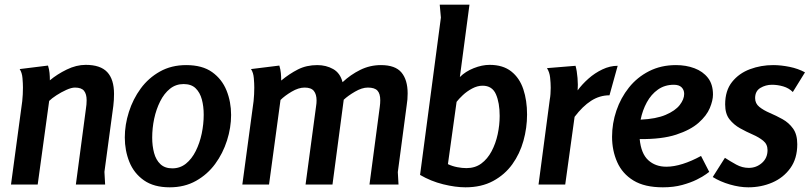

<svg xmlns="http://www.w3.org/2000/svg" viewBox="-20 -788 3458 820"><path d="M185 -508Q190 -492 191.5 -476.5Q193 -461 193 -445Q224 -471 265 -491Q306 -511 346 -511Q409 -511 438 -480Q467 -449 467 -387Q467 -360 464 -336L426 -54L429 0H304L347 -324Q350 -342 350 -360Q350 -386 339 -400Q328 -414 300 -414Q285 -414 263 -404Q241 -394 221 -381Q201 -368 190 -357L141 0H27L75 -356Q78 -385 78 -414Q78 -431 76 -454.5Q74 -478 64 -493Z M705 12Q637 12 594.5 -18Q552 -48 532.5 -96.5Q513 -145 513 -201Q513 -255 530.5 -310Q548 -365 581 -410Q614 -455 663 -482.5Q712 -510 775 -510Q844 -510 886 -480Q928 -450 947.5 -401.5Q967 -353 967 -297Q967 -243 949.5 -188Q932 -133 899 -88Q866 -43 817 -15.5Q768 12 705 12ZM716 -69Q749 -69 774 -89Q799 -109 816 -143Q833 -177 841.5 -217.5Q850 -258 850 -298Q850 -334 842 -363.5Q834 -393 815.5 -411Q797 -429 764 -429Q731 -429 706 -409Q681 -389 664 -355Q647 -321 638.5 -281Q630 -241 630 -200Q630 -165 638 -135Q646 -105 665 -87Q684 -69 716 -69Z M1173 -508Q1178 -492 1179.5 -476Q1181 -460 1181 -444Q1216 -473 1252.5 -491.5Q1289 -510 1335 -510Q1373 -510 1403 -493Q1433 -476 1443 -437Q1477 -469 1518.5 -489.5Q1560 -510 1607 -510Q1668 -510 1694.5 -478.5Q1721 -447 1721 -389Q1721 -376 1720 -363.5Q1719 -351 1717 -339L1679 -53L1682 0H1558L1602 -332Q1603 -339 1603.5 -346Q1604 -353 1604 -360Q1604 -388 1592 -401Q1580 -414 1551 -414Q1526 -414 1496 -396.5Q1466 -379 1448 -362L1400 0H1285L1330 -335Q1331 -341 1331.5 -347Q1332 -353 1332 -359Q1332 -385 1320.5 -399.5Q1309 -414 1281 -414Q1255 -414 1225.5 -396.5Q1196 -379 1178 -361L1129 0H1015L1063 -356Q1066 -385 1066 -414Q1066 -431 1064 -454.5Q1062 -478 1052 -493Z M2231 -299Q2231 -242 2215.5 -186.5Q2200 -131 2168 -86.5Q2136 -42 2086 -15Q2036 12 1968 12Q1925 12 1872.5 -1Q1820 -14 1774 -41L1863 -713L1858 -768H1985L1944 -459Q1968 -483 2003.5 -497Q2039 -511 2071 -511Q2128 -511 2163.5 -483Q2199 -455 2215 -407Q2231 -359 2231 -299ZM1930 -353 1893 -87Q1912 -78 1933 -74Q1954 -70 1972 -70Q2009 -70 2035.5 -89.5Q2062 -109 2079.5 -142Q2097 -175 2105.5 -214.5Q2114 -254 2114 -293Q2114 -349 2098 -385.5Q2082 -422 2041 -422Q2019 -422 1996.5 -410Q1974 -398 1956.5 -381.5Q1939 -365 1930 -353Z M2438 -507Q2444 -486 2446.5 -455Q2449 -424 2447 -402Q2466 -428 2493 -452Q2520 -476 2552.5 -491.5Q2585 -507 2618 -507L2583 -381Q2541 -381 2504.5 -357.5Q2468 -334 2434 -289L2394 0H2280L2328 -363Q2330 -373 2331 -386.5Q2332 -400 2332 -413Q2332 -433 2329.5 -456.5Q2327 -480 2316 -497Z M2867 -510Q2910 -510 2946 -496.5Q2982 -483 3003.5 -455.5Q3025 -428 3025 -384Q3025 -359 3011.5 -326.5Q2998 -294 2963.5 -263.5Q2929 -233 2868 -213Q2807 -193 2712 -194Q2718 -132 2748.5 -104Q2779 -76 2826 -76Q2858 -76 2896 -88Q2934 -100 2974 -122L3009 -54Q3009 -54 2995.5 -44Q2982 -34 2956 -21Q2930 -8 2893.5 2Q2857 12 2811 12Q2733 12 2685.5 -17Q2638 -46 2616 -95.5Q2594 -145 2594 -204Q2594 -261 2612.5 -315.5Q2631 -370 2666 -414Q2701 -458 2752 -484Q2803 -510 2867 -510ZM2858 -426Q2819 -426 2790 -405.5Q2761 -385 2742.5 -351Q2724 -317 2716 -277Q2782 -280 2823 -297.5Q2864 -315 2883 -339.5Q2902 -364 2902 -387Q2902 -404 2891 -415Q2880 -426 2858 -426Z M3366 -395Q3349 -412 3325 -419Q3301 -426 3277 -426Q3250 -426 3227.5 -412.5Q3205 -399 3205 -369Q3205 -346 3223 -331.5Q3241 -317 3268 -305.5Q3295 -294 3322 -279Q3349 -264 3367 -239Q3385 -214 3385 -172Q3385 -111 3355.5 -70Q3326 -29 3278.5 -8.5Q3231 12 3176 12Q3139 12 3097.5 0Q3056 -12 3024 -32L3076 -114Q3099 -99 3124.5 -85Q3150 -71 3178 -71Q3210 -71 3234 -92Q3258 -113 3258 -147Q3258 -172 3239.5 -187Q3221 -202 3194.5 -213.5Q3168 -225 3141 -240Q3114 -255 3095.5 -278.5Q3077 -302 3077 -342Q3077 -401 3106.5 -438Q3136 -475 3183 -492.5Q3230 -510 3282 -510Q3315 -510 3352 -502.5Q3389 -495 3418 -479Z"/></svg>

Font: Rosario
Style: Bold Italic
Weight: 700
Italic angle: -8.05°
Designer: Hector Gatti
Foundry: Omnibus Type
Version: Version 1.101; ttfautohint (v1.8.1.43-b0c9)